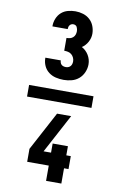

<svg xmlns="http://www.w3.org/2000/svg" viewBox="-108 -912 716 1139"><g transform="rotate(10 250.0 -342.5)"><path d="M56 -305V-375H444V-305ZM252 -440Q228 -440 204.5 -445.5Q181 -451 162 -465.5Q143 -480 133 -502Q123 -524 123 -548V-551H216V-550Q216 -543 218.5 -536.5Q221 -530 226 -525.5Q231 -521 238 -519Q245 -517 252 -517Q260 -517 267.5 -520Q275 -523 280 -529Q285 -535 287 -542.5Q289 -550 289 -558Q289 -569 284 -580Q279 -591 270 -598.5Q261 -606 249.5 -608.5Q238 -611 226 -611V-688Q237 -688 247 -690.5Q257 -693 265 -700Q273 -707 276.5 -717Q280 -727 280 -738Q280 -744 278.5 -750.5Q277 -757 274 -763Q271 -769 265 -772Q259 -775 252 -775Q246 -775 240.5 -772.5Q235 -770 231 -765Q227 -760 225.5 -754Q224 -748 224 -742V-741H132V-745Q132 -767 141 -789Q150 -811 167 -826Q184 -841 206.5 -847Q229 -853 252 -853Q275 -853 298 -846Q321 -839 338.5 -823Q356 -807 364.5 -784.5Q373 -762 373 -739Q373 -713 360 -689Q347 -665 325 -651Q338 -644 348.5 -634Q359 -624 366.5 -611.5Q374 -599 378 -585Q382 -571 382 -556Q382 -532 372 -508.5Q362 -485 343.5 -469Q325 -453 301 -446.5Q277 -440 252 -440ZM346 168H254V76H124V-2L249 -236H334L209 -2H254V-57H346V-2H373V76H346Z"/></g></svg>

Font: Iosevka Term Curly Heavy
Style: Regular
Weight: 900
Designer: Belleve Invis
Foundry: Belleve Invis
Version: Version 32.3.0